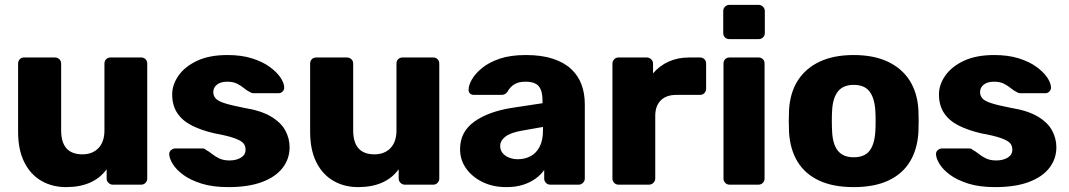

<svg xmlns="http://www.w3.org/2000/svg" viewBox="-20 -755 4369 785"><path d="M250 10Q193 10 148.5 -16Q104 -42 79 -92.5Q54 -143 54 -216V-495Q54 -506 61 -513Q68 -520 79 -520H204Q215 -520 222.5 -513Q230 -506 230 -495V-222Q230 -124 317 -124Q358 -124 382.5 -149.5Q407 -175 407 -222V-495Q407 -506 414 -513Q421 -520 432 -520H557Q568 -520 575 -513Q582 -506 582 -495V-25Q582 -15 575 -7.5Q568 0 557 0H441Q431 0 423.5 -7.5Q416 -15 416 -25V-63Q390 -27 348.5 -8.5Q307 10 250 10Z M914 10Q849 10 803.5 -4.5Q758 -19 729.5 -40Q701 -61 687 -83.5Q673 -106 672 -123Q671 -134 679 -141Q687 -148 696 -148H810Q813 -148 815.5 -147Q818 -146 821 -143Q834 -136 847 -125.5Q860 -115 877 -107Q894 -99 918 -99Q946 -99 965 -110.5Q984 -122 984 -143Q984 -159 975 -169.5Q966 -180 938.5 -190Q911 -200 856 -210Q804 -222 765 -241.5Q726 -261 705 -292.5Q684 -324 684 -369Q684 -409 710 -446Q736 -483 786 -506.5Q836 -530 910 -530Q967 -530 1010 -516.5Q1053 -503 1082 -482Q1111 -461 1126 -439Q1141 -417 1142 -399Q1143 -389 1136 -381.5Q1129 -374 1120 -374H1016Q1012 -374 1008 -375.5Q1004 -377 1001 -379Q989 -385 977 -395Q965 -405 949 -413Q933 -421 909 -421Q882 -421 867 -409Q852 -397 852 -378Q852 -365 860.5 -354Q869 -343 895.5 -334Q922 -325 978 -314Q1047 -303 1088 -278.5Q1129 -254 1146.5 -221.5Q1164 -189 1164 -153Q1164 -105 1135 -68Q1106 -31 1050.5 -10.5Q995 10 914 10Z M1444 10Q1387 10 1342.5 -16Q1298 -42 1273 -92.5Q1248 -143 1248 -216V-495Q1248 -506 1255 -513Q1262 -520 1273 -520H1398Q1409 -520 1416.5 -513Q1424 -506 1424 -495V-222Q1424 -124 1511 -124Q1552 -124 1576.5 -149.5Q1601 -175 1601 -222V-495Q1601 -506 1608 -513Q1615 -520 1626 -520H1751Q1762 -520 1769 -513Q1776 -506 1776 -495V-25Q1776 -15 1769 -7.5Q1762 0 1751 0H1635Q1625 0 1617.5 -7.5Q1610 -15 1610 -25V-63Q1584 -27 1542.5 -8.5Q1501 10 1444 10Z M2050 10Q1996 10 1953.5 -10.5Q1911 -31 1886 -66Q1861 -101 1861 -145Q1861 -216 1919 -257.5Q1977 -299 2073 -314L2198 -333V-347Q2198 -383 2183 -402Q2168 -421 2128 -421Q2100 -421 2082.5 -410Q2065 -399 2055 -380Q2046 -367 2030 -367H1918Q1907 -367 1901 -373.5Q1895 -380 1896 -389Q1896 -407 1909.5 -430.5Q1923 -454 1951 -477Q1979 -500 2023 -515Q2067 -530 2130 -530Q2194 -530 2240 -515Q2286 -500 2315 -473Q2344 -446 2357.5 -409.5Q2371 -373 2371 -329V-25Q2371 -15 2363.5 -7.5Q2356 0 2346 0H2230Q2219 0 2212 -7.5Q2205 -15 2205 -25V-60Q2192 -41 2170 -25Q2148 -9 2118.5 0.5Q2089 10 2050 10ZM2097 -104Q2126 -104 2149.5 -116.5Q2173 -129 2186.5 -155.5Q2200 -182 2200 -222V-236L2115 -221Q2068 -213 2046.5 -196.5Q2025 -180 2025 -158Q2025 -141 2035 -129Q2045 -117 2061.5 -110.5Q2078 -104 2097 -104Z M2509 0Q2498 0 2491 -7.5Q2484 -15 2484 -25V-495Q2484 -505 2491 -512.5Q2498 -520 2509 -520H2624Q2635 -520 2642.5 -512.5Q2650 -505 2650 -495V-455Q2676 -486 2713.5 -503Q2751 -520 2798 -520H2842Q2853 -520 2860 -513Q2867 -506 2867 -495V-392Q2867 -382 2860 -374.5Q2853 -367 2842 -367H2745Q2704 -367 2681.5 -344.5Q2659 -322 2659 -281V-25Q2659 -15 2651.5 -7.5Q2644 0 2633 0Z M2963 0Q2952 0 2945 -7.5Q2938 -15 2938 -25V-495Q2938 -506 2945 -513Q2952 -520 2963 -520H3081Q3092 -520 3099 -513Q3106 -506 3106 -495V-25Q3106 -15 3099 -7.5Q3092 0 3081 0ZM2962 -595Q2951 -595 2944 -602Q2937 -609 2937 -620V-710Q2937 -720 2944 -727.5Q2951 -735 2962 -735H3082Q3092 -735 3099.5 -727.5Q3107 -720 3107 -710V-620Q3107 -609 3099.5 -602Q3092 -595 3082 -595Z M3470 10Q3386 10 3328.5 -17Q3271 -44 3240.5 -94.5Q3210 -145 3206 -215Q3205 -235 3205 -260.5Q3205 -286 3206 -305Q3210 -376 3242 -426Q3274 -476 3331.5 -503Q3389 -530 3470 -530Q3552 -530 3609.5 -503Q3667 -476 3699 -426Q3731 -376 3735 -305Q3736 -286 3736 -260.5Q3736 -235 3735 -215Q3731 -145 3700.5 -94.5Q3670 -44 3612.5 -17Q3555 10 3470 10ZM3470 -112Q3515 -112 3535.5 -139Q3556 -166 3559 -220Q3560 -235 3560 -260Q3560 -285 3559 -300Q3556 -353 3535.5 -380.5Q3515 -408 3470 -408Q3427 -408 3405.5 -380.5Q3384 -353 3382 -300Q3381 -285 3381 -260Q3381 -235 3382 -220Q3384 -166 3405.5 -139Q3427 -112 3470 -112Z M4049 10Q3984 10 3938.5 -4.5Q3893 -19 3864.5 -40Q3836 -61 3822 -83.5Q3808 -106 3807 -123Q3806 -134 3814 -141Q3822 -148 3831 -148H3945Q3948 -148 3950.5 -147Q3953 -146 3956 -143Q3969 -136 3982 -125.5Q3995 -115 4012 -107Q4029 -99 4053 -99Q4081 -99 4100 -110.5Q4119 -122 4119 -143Q4119 -159 4110 -169.5Q4101 -180 4073.5 -190Q4046 -200 3991 -210Q3939 -222 3900 -241.5Q3861 -261 3840 -292.5Q3819 -324 3819 -369Q3819 -409 3845 -446Q3871 -483 3921 -506.5Q3971 -530 4045 -530Q4102 -530 4145 -516.5Q4188 -503 4217 -482Q4246 -461 4261 -439Q4276 -417 4277 -399Q4278 -389 4271 -381.5Q4264 -374 4255 -374H4151Q4147 -374 4143 -375.5Q4139 -377 4136 -379Q4124 -385 4112 -395Q4100 -405 4084 -413Q4068 -421 4044 -421Q4017 -421 4002 -409Q3987 -397 3987 -378Q3987 -365 3995.5 -354Q4004 -343 4030.5 -334Q4057 -325 4113 -314Q4182 -303 4223 -278.5Q4264 -254 4281.5 -221.5Q4299 -189 4299 -153Q4299 -105 4270 -68Q4241 -31 4185.5 -10.5Q4130 10 4049 10Z"/></svg>

Font: Rubik Light
Style: Bold
Weight: 700
Version: Version 2.104